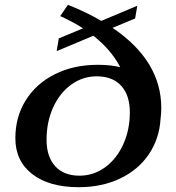

<svg xmlns="http://www.w3.org/2000/svg" viewBox="-20 -770 734 800"><path d="M652 -320Q652 -298 649 -275Q644 -192 600 -127Q556 -62 480 -26Q404 10 308 10Q185 10 114.5 -44.5Q44 -99 44 -194Q44 -283 87.5 -352.5Q131 -422 209 -461Q287 -500 388 -500Q441 -500 481 -490Q443 -563 369 -621L216 -557L225 -610L326 -652Q282 -680 231 -703L263 -750Q341 -719 402 -683L552 -746L543 -693L449 -654Q652 -517 652 -320ZM521 -302Q521 -373 485 -412.5Q449 -452 383 -452Q325 -452 277 -417.5Q229 -383 201.5 -322.5Q174 -262 174 -188Q174 -117 210 -77.5Q246 -38 311 -38Q370 -38 418 -73Q466 -108 493.5 -168.5Q521 -229 521 -302Z"/></svg>

Font: Fahkwang SemiBold
Style: Italic
Weight: 600
Italic angle: -10°
Version: Version 1.000; ttfautohint (v1.6)